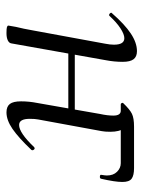

<svg xmlns="http://www.w3.org/2000/svg" viewBox="55 -490 443 593"><g transform="rotate(90 276.5 -193.5)"><path d="M293 -37Q293 -62 298 -87L332 -281Q337 -304 337 -322Q337 -345 322 -345H302Q300 -345 298.5 -347.5Q297 -350 298 -352Q318 -373 331.5 -379.5Q345 -386 371 -386H499Q522 -386 532 -378.5Q542 -371 542 -350Q542 -327 532 -284Q531 -280 525 -280.5Q519 -281 520 -285Q522 -297 522 -302Q522 -322 510.5 -333.5Q499 -345 484 -345H343L344 -369Q387 -369 387 -313Q387 -296 385 -286L349 -90Q347 -80 347 -64Q347 -31 366 -31Q390 -31 434 -77Q436 -79 438 -79Q441 -79 443 -75.5Q445 -72 443 -69Q405 -29 378 -10.5Q351 8 327 8Q309 8 301 -2.5Q293 -13 293 -37ZM59 2 63 -21Q69 -45 74 -74L115 -297Q118 -312 118 -324Q118 -356 98 -356Q86 -356 67.5 -344Q49 -332 29 -310Q28 -309 26 -309Q23 -309 20.5 -312.5Q18 -316 21 -318Q55 -357 83.5 -376Q112 -395 138 -395Q155 -395 163 -384.5Q171 -374 171 -351Q171 -325 166 -299L114 -7Q113 0 104.5 4Q96 8 82 8Q68 8 63.5 6.5Q59 5 59 2ZM123 -203H346L343 -183H119Z"/></g></svg>

Font: Cormorant Garamond
Style: Italic
Weight: 400
Italic angle: -10°
Designer: Christian Thalmann (Catharsis Fonts)
Foundry: Catharsis Fonts
Version: Version 4.000